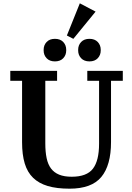

<svg xmlns="http://www.w3.org/2000/svg" viewBox="-20 -1125 798 1157"><path d="M399 12Q322 12 268 -4Q214 -20 179.5 -53.5Q145 -87 129 -140Q113 -193 113 -268V-638H42V-698H324V-638H253V-261Q253 -210 261 -172Q269 -134 287.5 -109.5Q306 -85 336.5 -72.5Q367 -60 412 -60Q503 -60 540 -108.5Q577 -157 577 -259V-638H506V-698H720V-638H649V-269Q649 -129 590.5 -58.5Q532 12 399 12ZM311 -755Q279 -755 261 -774Q243 -793 243 -821V-825Q243 -853 261 -872Q279 -891 311 -891Q343 -891 361 -872Q379 -853 379 -825V-821Q379 -793 361 -774Q343 -755 311 -755ZM519 -755Q487 -755 469 -774Q451 -793 451 -821V-825Q451 -853 469 -872Q487 -891 519 -891Q551 -891 569 -872Q587 -853 587 -825V-821Q587 -793 569 -774Q551 -755 519 -755ZM383 -911 461 -1105 556 -1055 422 -891Z"/></svg>

Font: IBM Plex Serif SmBld
Style: Regular
Weight: 600
Designer: Mike Abbink, Paul van der Laan, Pieter van Rosmalen
Foundry: Bold Monday
Version: Version 3.001